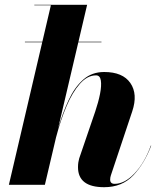

<svg xmlns="http://www.w3.org/2000/svg" viewBox="-20 -770 670 800"><path d="M83.8 -596H402.8V-594H83.8ZM377 -306Q390 -344.5 396.8 -378.8Q403.5 -413 400.2 -434.5Q397 -456 380 -456Q344 -456 313 -421Q282 -386 257 -327.2Q232 -268.5 213.5 -197.5L167 0H17L192 -748H123V-750H343L222 -234.5Q241 -299.5 266 -353Q291 -406.5 326.8 -438.2Q362.5 -470 414 -470Q491.5 -470 523.2 -424Q555 -378 531 -306L442 -39.5Q439 -30.5 439 -21.5Q439 -4 458 -4Q499.5 -4 541 -48Q582.5 -92 608.5 -163.5L610 -163Q581.5 -88 535 -39Q488.5 10 414 10Q305 10 305 -73.5Q305 -85 306.5 -94Q308 -103 310 -110Z"/></svg>

Font: Bodoni* 96
Style: Bold Italic
Weight: 700
Italic angle: -13°
Version: Version 2.2